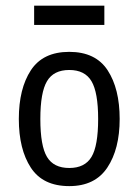

<svg xmlns="http://www.w3.org/2000/svg" viewBox="-20 -629 478 662"><path d="M44.9 -218.8Q44.9 -323.2 86.4 -386.7Q127.9 -450.2 218.8 -450.2Q309.6 -450.2 351.1 -386.7Q392.6 -323.2 392.6 -218.8Q392.6 -115.2 350.1 -51.3Q307.6 12.7 218.8 12.7Q127.9 12.7 86.4 -50.8Q44.9 -114.3 44.9 -218.8ZM318.4 -218.8Q318.4 -310.5 295.4 -349.1Q272.5 -387.7 218.8 -387.7Q165 -387.7 142.1 -349.1Q119.1 -310.5 119.1 -218.8Q119.1 -126 142.1 -87.9Q165 -49.8 218.8 -49.8Q272.5 -49.8 295.4 -87.9Q318.4 -126 318.4 -218.8ZM97.7 -609.4H339.8V-543H97.7Z"/></svg>

Font: Sudo Var
Style: Regular
Weight: 400
Monospace: yes
Designer: Jens Kutilek
Foundry: Jens Kutilek
Version: Version 0.065;FEAKit 1.0